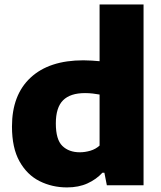

<svg xmlns="http://www.w3.org/2000/svg" viewBox="-20 -828 720 858"><path d="M279.5 9.5Q213 9.5 157 -18.5Q101 -46.5 67.2 -106.8Q33.5 -167 33.5 -262.5Q33.5 -404 116.8 -481.2Q200 -558.5 352.5 -558.5Q371.5 -558.5 390.2 -557.2Q409 -556 425 -554.5V-808H621.5V0H457.5L446.5 -56H437.5Q410.5 -26.5 371 -8.5Q331.5 9.5 279.5 9.5ZM336.5 -147.5Q360 -147.5 383.8 -154.5Q407.5 -161.5 425 -177.5V-405.5Q412 -408 394.8 -410Q377.5 -412 360 -412Q294 -412 261.8 -379.8Q229.5 -347.5 229.5 -276.5Q229.5 -204 258.8 -175.8Q288 -147.5 336.5 -147.5Z"/></svg>

Font: Encode Sans SmExp XBd
Style: Regular
Weight: 800
Width: 6
Designer: Multiple Designers
Foundry: Impallari Type
Version: Version 3.002; ttfautohint (v1.8.3) -l 8 -r 50 -G 200 -x 14 